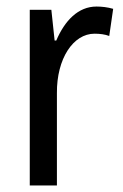

<svg xmlns="http://www.w3.org/2000/svg" viewBox="-20 -567 377 587"><path d="M275 -547C219 -547 178 -504 152 -443H147L137 -537H71V0H154V-282C153 -388 204 -464 269 -464C285 -464 301 -462 314 -457L326 -540C309 -545 291 -547 275 -547Z"/></svg>

Font: Noto Sans Lao Looped Condensed
Style: Regular
Weight: 400
Width: 3
Designer: Mark Frömberg, Ben Mitchell
Foundry: The Fontpad Ltd
Version: Version 1.003